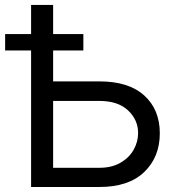

<svg xmlns="http://www.w3.org/2000/svg" viewBox="-56 -747 705 767"><path d="M582.4 -214.5Q582.4 -119.7 520.2 -59.8Q458.1 0 340.9 0H68.2V-727.3H156.2V-421.9H340.9Q458.1 -421.9 520.2 -365.6Q582.4 -309.3 582.4 -214.5ZM156.2 -76.7H340.9Q390.6 -76.7 425.2 -96.8Q459.9 -116.8 477.8 -148.6Q495.7 -180.4 495.7 -215.9Q495.7 -268.1 455.6 -305.9Q415.5 -343.8 340.9 -343.8H156.2ZM277 -610.8V-545.5H-35.5V-610.8Z"/></svg>

Font: Inter UI
Style: Regular
Weight: 400
Designer: Rasmus Andersson
Foundry: rsms
Version: Version 2.2